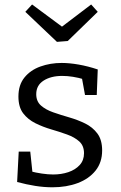

<svg xmlns="http://www.w3.org/2000/svg" viewBox="-20 -814 530 844"><path d="M139.3 -400Q139.3 -368.3 160.2 -350Q181 -331.7 214 -320.2Q247 -308.7 284.2 -298Q321.3 -287.3 354.3 -271.2Q387.3 -255 408.2 -227Q429 -199 429 -152.7Q429 -100.3 400.2 -64.2Q371.3 -28 321.8 -9.3Q272.3 9.3 210.7 9.3Q173.7 9.3 135 3.2Q96.3 -3 55.3 -14L62.3 -147.7H113L123.3 -49.7L114 -61Q137.3 -55 164.3 -51Q191.3 -47 213.7 -47Q249.7 -47 280.5 -57.3Q311.3 -67.7 330.3 -88.5Q349.3 -109.3 349.3 -140.3Q349.3 -173.3 328.5 -192.2Q307.7 -211 274.7 -222.8Q241.7 -234.7 205.2 -245.3Q168.7 -256 135.7 -272.3Q102.7 -288.7 81.8 -316Q61 -343.3 61 -389.7Q61 -440.7 87.5 -473.3Q114 -506 157.7 -521.7Q201.3 -537.3 251.3 -537.3Q285 -537.3 325.8 -530.2Q366.7 -523 409.7 -508.7L405.3 -396.3H353.7L338.7 -478.7L351.3 -464.7Q299 -480.3 253.3 -480.3Q204 -480.3 171.7 -459.7Q139.3 -439 139.3 -400ZM380.7 -794.3 409.7 -762 277.7 -633.7 230.3 -630 91.3 -762 121 -794.3 279.7 -676.7 226.7 -677.3Z"/></svg>

Font: Bitter Thin
Style: Regular
Weight: 100
Designer: Sol Matas, and Bitter project Authors
Foundry: Sol Matas
Version: Version 2.002